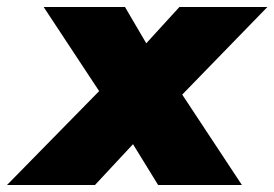

<svg xmlns="http://www.w3.org/2000/svg" viewBox="-115 -530 786 550"><path d="M-95 0 169 -269 10 -510H243L304 -406L399 -510H651L407 -259L578 0H338L266 -117L157 0Z"/></svg>

Font: Mulish ExtraBlack
Style: Italic
Weight: 1000
Italic angle: -9°
Designer: Vernon Adams
Foundry: Vernon Adams
Version: Version 3.603; ttfautohint (v1.8.3)